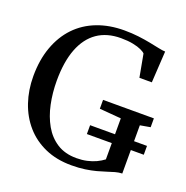

<svg xmlns="http://www.w3.org/2000/svg" viewBox="-135 -876 980 1010"><g transform="rotate(20 355.5 -371.0)"><path d="M371 11Q288 11 223.2 -17.8Q158.5 -46.5 114 -97.5Q69.5 -148.5 46.5 -216.2Q23.5 -284 23.5 -361.5Q23.5 -453 49.8 -525.5Q76 -598 124.2 -648.5Q172.5 -699 240.5 -725.2Q308.5 -751.5 392 -751.5Q434.5 -751.5 471.2 -747Q508 -742.5 538.5 -736.5Q569 -730.5 592.5 -725.5Q616 -720.5 631 -720L620.5 -544H551L527.5 -671.5Q521 -679 503.2 -687.2Q485.5 -695.5 457 -701.2Q428.5 -707 389 -707Q311 -707 257.2 -669.8Q203.5 -632.5 175.5 -560Q147.5 -487.5 147.5 -381Q147.5 -314 160.5 -251.8Q173.5 -189.5 201.5 -140.2Q229.5 -91 274.5 -62.2Q319.5 -33.5 383.5 -33.5Q414.5 -33.5 441.8 -39.5Q469 -45.5 491.8 -56.2Q514.5 -67 532 -80.5V-310L411 -320V-369.5H695.5V-320L638.5 -310V-40Q619.5 -39.5 600 -34Q580.5 -28.5 558 -21Q535.5 -13.5 508.2 -6.2Q481 1 447.2 6Q413.5 11 371 11ZM392.5 -171.5V-221H711V-171.5Z"/></g></svg>

Font: Merriweather 60pt
Style: Regular
Weight: 400
Version: Version 2.100